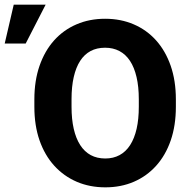

<svg xmlns="http://www.w3.org/2000/svg" viewBox="-101 -802 820 832"><path d="M661.1 -371.1V-339.4Q661.1 -258.3 638.9 -193.8Q616.7 -129.4 575.9 -84Q535.2 -38.6 479.2 -14.4Q423.3 9.8 355.5 9.8Q287.6 9.8 231.4 -14.4Q175.3 -38.6 134 -84Q92.8 -129.4 70.3 -193.8Q47.9 -258.3 47.9 -339.4V-371.1Q47.9 -452.1 70.3 -516.8Q92.8 -581.5 133.5 -627Q174.3 -672.4 230.5 -696.5Q286.6 -720.7 354.5 -720.7Q422.4 -720.7 478.5 -696.5Q534.7 -672.4 575.4 -627Q616.2 -581.5 638.7 -516.8Q661.1 -452.1 661.1 -371.1ZM500.5 -339.4V-372.1Q500.5 -426.3 490.7 -468Q481 -509.8 462.4 -538.1Q443.8 -566.4 416.5 -580.8Q389.2 -595.2 354.5 -595.2Q318.4 -595.2 291.5 -580.8Q264.6 -566.4 246.3 -538.1Q228 -509.8 218.5 -468Q209 -426.3 209 -372.1V-339.4Q209 -285.6 218.5 -243.9Q228 -202.1 246.6 -173.3Q265.1 -144.5 292.2 -129.9Q319.3 -115.2 355.5 -115.2Q390.1 -115.2 417.2 -129.9Q444.3 -144.5 462.9 -173.3Q481.4 -202.1 491 -243.9Q500.5 -285.6 500.5 -339.4ZM-80.6 -613.3 -41.5 -781.7H96.7L10.3 -613.3Z"/></svg>

Font: Roboto ExtraBold
Style: Regular
Weight: 800
Designer: Christian Robertson
Foundry: Google
Version: Version 3.009; 2024